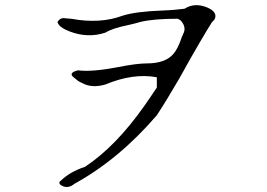

<svg xmlns="http://www.w3.org/2000/svg" viewBox="-20 -684 1040 748"><path d="M270 32Q246 52 222 40Q205 31 215 21Q216 20 216.5 20Q217 20 218 19Q253 -15 311 -34Q432 -114 544 -274Q555 -289 566.5 -306.5Q578 -324 591 -343V-383Q499 -400 391 -355Q340 -340 303 -359Q292 -364 284 -369Q262 -386 260 -390Q255 -401 276 -408Q278 -409 280.5 -409Q283 -409 284 -410Q337 -403 437 -422Q512 -437 552 -437Q627 -437 658 -477Q673 -496 685 -530Q685 -533 696 -557Q699 -565 699 -570Q699 -589 683 -605Q677 -609 672 -611Q576 -611 525 -598Q513 -594 478 -586Q418 -574 391 -557Q322 -534 250 -562Q209 -578 204 -598Q214 -616 233 -613Q243 -612 249 -611.5Q255 -611 257 -611Q370 -590 458 -623Q483 -631 521.5 -636Q560 -641 612 -643Q640 -644 661.5 -646Q683 -648 699 -650Q738 -675 787 -655Q822 -640 819 -618Q818 -608 806 -598Q790 -573 758 -518.5Q726 -464 679 -379Q654 -336 632 -300Q610 -264 591 -235Q443 -63 270 32Z"/></svg>

Font: New Tegomin
Style: Regular
Weight: 400
Designer: Kyosuke Nagai
Version: Version 1.000